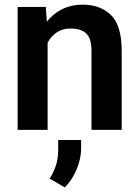

<svg xmlns="http://www.w3.org/2000/svg" viewBox="-20 -558 599 825"><path d="M283.7 -435.5Q249 -435.5 224.1 -418.9Q199.2 -402.3 184.6 -374.5V0H55.7V-528.3H176.8L181.2 -464.8Q208.5 -499.5 247.8 -518.8Q287.1 -538.1 335 -538.1Q410.6 -538.1 456.8 -493.4Q502.9 -448.7 502.9 -338.9V0H373V-339.8Q373 -394 349.9 -414.8Q326.7 -435.5 283.7 -435.5ZM328.6 43.5V79.6Q328.6 123.5 309.1 170.2Q289.6 216.8 258.3 247.1L193.4 209.5Q210.4 182.6 220.2 153.3Q230 124 230 85V43.5Z"/></svg>

Font: Vazirmatn RD SemiBold
Style: Regular
Weight: 600
Designer: Saber Rastikerdar
Foundry: Saber Rastikerdar
Version: Version 32.102